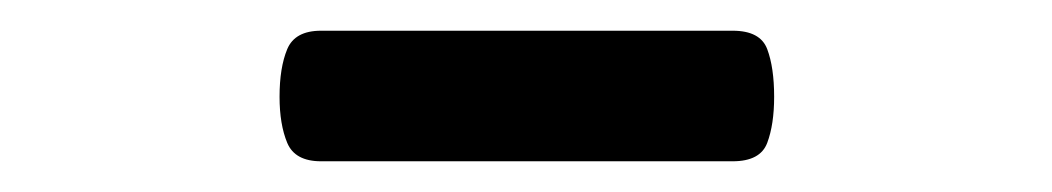

<svg xmlns="http://www.w3.org/2000/svg" viewBox="-20 -791 685 125"><path d="M189 -686Q172 -686 167 -698Q162 -710 162 -728Q162 -747 167 -759Q172 -771 189 -771H457Q475 -771 479.5 -759Q484 -747 484 -728Q484 -710 479.5 -698Q475 -686 457 -686Z"/></svg>

Font: Playwrite HU
Style: Regular
Weight: 400
Designer: Veronika Burian, José Scaglione
Foundry: TypeTogether
Version: Version 1.002